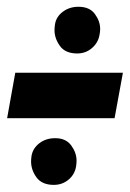

<svg xmlns="http://www.w3.org/2000/svg" viewBox="-48 -514 374 553"><path d="M-4 -304.5H306L282 -173.5H-27.5ZM107 18.5Q73 18.5 57.2 -3Q41.5 -24.5 41.5 -49Q41.5 -57 43 -66Q47 -87.5 65.8 -101.8Q84.5 -116 111 -116Q142 -116 157.2 -95Q172.5 -74 172.5 -51.5Q172.5 -43 171 -34Q167 -11 149 3.8Q131 18.5 107 18.5ZM174.5 -360Q140 -360 124.5 -381.8Q109 -403.5 109 -427Q109 -435.5 110.5 -444.5Q114 -466 133 -480.2Q152 -494.5 178 -494.5Q210 -494.5 225.2 -473.8Q240.5 -453 240.5 -430.5Q240.5 -422 238.5 -413Q234.5 -390.5 216.5 -375.2Q198.5 -360 174.5 -360Z"/></svg>

Font: Rudi
Style: Regular
Weight: 400
Italic angle: -10°
Designer: Tyler Finck
Foundry: Etcetera Type Company
Version: Version 1.111; ttfautohint (v1.8.4)